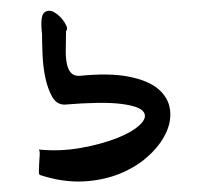

<svg xmlns="http://www.w3.org/2000/svg" viewBox="-20 -55 373 359"><path d="M52.7 224.6Q91.8 228.5 130.4 221.7Q168.9 214.8 197.8 203.6Q226.6 192.4 241.2 178.7Q255.9 165 248.5 154.3Q241.2 143.6 206.1 139.2Q170.9 134.8 100.6 140.6Q85.9 140.6 77.6 126Q69.3 111.3 64.9 90.8Q60.5 70.3 59.6 47.9Q58.6 25.4 58.6 8.8Q54.7 -25.4 63 -31.7Q71.3 -38.1 82 -31.7Q92.8 -25.4 100.6 -13.2Q108.4 -1 103.5 2.9Q103.5 19.5 103 34.7Q102.5 49.8 104.5 61.5Q106.4 73.2 111.8 80.1Q117.2 86.9 127.9 86.9Q184.6 81.1 221.2 88.4Q257.8 95.7 276.4 111.8Q294.9 127.9 297.9 149.9Q300.8 171.9 290 194.3Q279.3 216.8 257.3 236.8Q235.4 256.8 204.6 269.5Q173.8 282.2 135.7 284.2Q97.7 286.1 55.7 272.5Q52.7 272.5 52.7 266.1Q52.7 259.8 53.2 251.5Q53.7 243.2 54.2 235.4Q54.7 227.5 52.7 224.6Z"/></svg>

Font: Architects Daughter-petzku
Style: Regular
Weight: 400
Designer: Kimberly Geswein
Foundry: Kimberly Geswein
Version: Version 1.000 2010 initial release